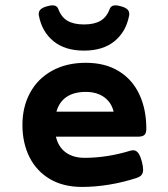

<svg xmlns="http://www.w3.org/2000/svg" viewBox="-20 -701 640 731"><path d="M472.2 -648.4Q472.2 -644 471.7 -642.1Q460 -580.1 416 -544.2Q372.1 -508.3 299.8 -508.3Q227.5 -508.3 183.6 -544.2Q139.6 -580.1 127.9 -642.1Q127.4 -644 127.4 -648.4Q127.4 -658.7 135.3 -665.8Q143.1 -672.9 159.7 -677.2Q171.4 -680.7 180.7 -680.7Q196.3 -680.7 201.7 -667.5Q212.9 -636.2 236.6 -622.1Q260.3 -607.9 299.8 -607.9Q339.4 -607.9 363 -622.1Q386.7 -636.2 397.9 -667.5Q403.3 -680.7 418.9 -680.7Q428.2 -680.7 439.9 -677.2Q456.5 -672.9 464.4 -665.8Q472.2 -658.7 472.2 -648.4ZM537.1 -210.9Q537.1 -194.3 530 -187.5Q522.9 -180.7 506.3 -180.7H192.9Q202.1 -141.1 230.5 -120.6Q258.8 -100.1 301.8 -100.1Q387.2 -100.1 475.6 -127Q481.4 -128.9 487.3 -128.9Q498 -128.9 505.9 -119.1Q513.7 -109.4 520 -85.9Q524.9 -67.9 524.9 -55.2Q524.9 -42.5 519.3 -35.4Q513.7 -28.3 501 -23.9Q451.2 -7.3 397.2 1.7Q343.3 10.7 292 10.7Q220.7 10.7 169.7 -19.5Q118.7 -49.8 92 -103.3Q65.4 -156.7 65.4 -225.6Q65.4 -293.9 94.5 -347.7Q123.5 -401.4 178.2 -431.6Q232.9 -461.9 306.6 -461.9Q380.9 -461.9 432.6 -429.9Q484.4 -397.9 510.7 -341.3Q537.1 -284.7 537.1 -210.9ZM194.8 -275.9H412.6Q404.3 -311 376.5 -331.1Q348.6 -351.1 306.6 -351.1Q262.2 -351.1 233.9 -332.3Q205.6 -313.5 194.8 -275.9Z"/></svg>

Font: Courier Prime Sans
Style: Bold
Weight: 700
Designer: Alan Dague-Greene
Foundry: Quote-Unquote Apps
Version: Version 3.020